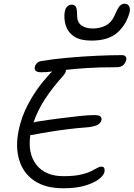

<svg xmlns="http://www.w3.org/2000/svg" viewBox="-20 -1004 718 1031"><path d="M321 7Q223 7 163.5 -34Q104 -75 83 -145.5Q62 -216 80 -303Q95 -378 132.5 -447.5Q170 -517 214 -569Q226 -583 237.5 -596.5Q249 -610 260 -620Q244 -618 230 -617Q216 -616 202 -616Q160 -616 167 -645Q168 -653 176.5 -663Q185 -673 200 -676Q266 -687 344.5 -694Q423 -701 499 -704.5Q575 -708 634 -708Q648 -708 654 -701Q660 -694 658 -683Q654 -666 642 -654.5Q630 -643 605 -643Q509 -643 444 -638.5Q379 -634 334 -629Q336 -615 315 -592Q264 -536 223 -474Q182 -412 160 -346Q172 -350 186 -352Q236 -360 294 -367.5Q352 -375 403.5 -380.5Q455 -386 484 -386Q511 -386 519 -379Q527 -372 525 -360Q520 -338 496 -330Q472 -322 444 -320Q400 -317 347.5 -310.5Q295 -304 245.5 -296Q196 -288 162 -281Q151 -279 143 -279Q128 -179 176 -118.5Q224 -58 320 -58Q375 -58 410 -65.5Q445 -73 466.5 -83.5Q488 -94 501 -101.5Q514 -109 523 -109Q537 -109 540 -101Q543 -93 541 -81Q538 -63 511.5 -42.5Q485 -22 437.5 -7.5Q390 7 321 7ZM471 -786Q414 -786 381.5 -806Q349 -826 336.5 -858Q324 -890 326 -926Q328 -956 339.5 -967.5Q351 -979 365 -979Q381 -979 387.5 -967.5Q394 -956 394 -921Q394 -884 417.5 -867.5Q441 -851 478 -851Q517 -851 548 -867Q579 -883 596 -922Q612 -960 623 -972Q634 -984 649 -984Q668 -984 674.5 -968Q681 -952 674 -931Q655 -867 607.5 -826.5Q560 -786 471 -786Z"/></svg>

Font: Shantell Sans Normal
Style: Italic
Weight: 300
Italic angle: -11.31°
Designer: Stephen Nixon, Anya Danilova, Shantell Martin
Foundry: Arrow Type
Version: Version 1.008;[a672d596b]